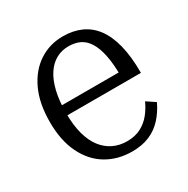

<svg xmlns="http://www.w3.org/2000/svg" viewBox="-127 -632 739 755"><g transform="rotate(-30 242.5 -254.5)"><path d="M114 -250Q114 -196 125 -155.5Q136 -115 156.5 -88.5Q177 -62 205 -48.5Q233 -35 267 -35Q304 -35 330.5 -49Q357 -63 375.5 -86Q394 -109 406 -136L445 -110Q428 -74 403 -46.5Q378 -19 344 -4.5Q310 10 265 10Q200 10 149.5 -20Q99 -50 70 -109Q41 -168 41 -252Q41 -337 69 -396.5Q97 -456 145 -487.5Q193 -519 253 -519Q299 -519 335 -503Q371 -487 396 -454Q421 -421 434.5 -368.5Q448 -316 448 -241H97V-286H395L373 -267Q373 -324 365 -363.5Q357 -403 342 -427.5Q327 -452 305 -463Q283 -474 253 -474Q222 -474 196.5 -460Q171 -446 152.5 -418Q134 -390 124 -348Q114 -306 114 -250Z"/></g></svg>

Font: Roboto Serif 28pt Condensed Light
Style: Regular
Weight: 300
Width: 3
Designer: Greg Gazdowicz
Foundry: Commercial Type
Version: Version 1.008